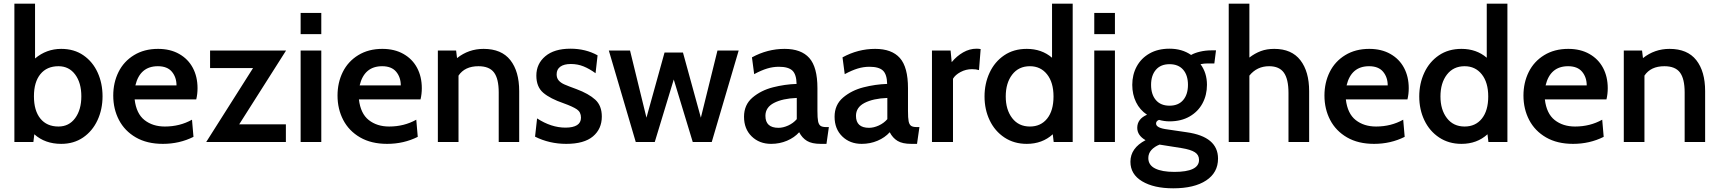

<svg xmlns="http://www.w3.org/2000/svg" viewBox="-20 -770 9320 1041"><path d="M536 -248Q536 -177 508.5 -118Q481 -59 430.5 -24.5Q380 10 312 10Q224 10 166 -42L161 0H58V-750H170V-453Q232 -505 312 -505Q382 -505 432.5 -470Q483 -435 509.5 -376.5Q536 -318 536 -248ZM421 -248Q421 -321 387.5 -366Q354 -411 297 -411Q234 -411 199 -368Q164 -325 164 -248Q164 -170 199 -127Q234 -84 297 -84Q354 -84 387.5 -129.5Q421 -175 421 -248Z M594 -252Q594 -322 622.5 -379.5Q651 -437 706.5 -471Q762 -505 837 -505Q903 -505 951.5 -477.5Q1000 -450 1025.5 -402Q1051 -354 1051 -292Q1051 -260 1044 -231H710Q719 -154 763.5 -119Q808 -84 874 -84Q955 -84 1021 -121L1029 -28Q953 10 863 10Q777 10 716.5 -25Q656 -60 625 -119.5Q594 -179 594 -252ZM937 -307Q937 -351 912 -381Q887 -411 836 -411Q739 -411 714 -307Z M1277 -96H1530V0H1098L1352 -401H1119V-496H1531Z M1610 -700H1722V-585H1610ZM1610 -496H1722V0H1610Z M1810 -252Q1810 -322 1838.5 -379.5Q1867 -437 1922.5 -471Q1978 -505 2053 -505Q2119 -505 2167.5 -477.5Q2216 -450 2241.5 -402Q2267 -354 2267 -292Q2267 -260 2260 -231H1926Q1935 -154 1979.5 -119Q2024 -84 2090 -84Q2171 -84 2237 -121L2245 -28Q2169 10 2079 10Q1993 10 1932.5 -25Q1872 -60 1841 -119.5Q1810 -179 1810 -252ZM2153 -307Q2153 -351 2128 -381Q2103 -411 2052 -411Q1955 -411 1930 -307Z M2354 -496H2453L2458 -455Q2521 -505 2602 -505Q2699 -505 2747 -444Q2795 -383 2795 -276V0H2684V-269Q2684 -343 2658.5 -377Q2633 -411 2574 -411Q2500 -411 2466 -360V0H2354Z M2881 -29 2892 -128Q2969 -78 3046 -78Q3087 -78 3108.5 -91.5Q3130 -105 3130 -132Q3130 -162 3108 -177Q3086 -192 3036 -210Q2963 -235 2925.5 -267Q2888 -299 2888 -360Q2888 -424 2936.5 -465Q2985 -506 3073 -506Q3155 -506 3220 -470L3209 -373Q3176 -397 3144 -410Q3112 -423 3075 -423Q3038 -423 3018 -408.5Q2998 -394 2998 -367Q2998 -347 3009 -334Q3020 -321 3040.5 -312Q3061 -303 3105 -287Q3172 -262 3207.5 -229.5Q3243 -197 3243 -138Q3243 -71 3195 -30.5Q3147 10 3050 10Q2959 10 2881 -29Z M3281 -496H3396L3485 -132L3583 -485H3683L3780 -132L3870 -496H3985L3839 0H3736L3633 -339L3530 0H3427Z M4014 -137Q4014 -202 4060 -241Q4106 -280 4170.5 -296.5Q4235 -313 4299 -315Q4298 -367 4276 -387.5Q4254 -408 4203 -408Q4171 -408 4139.5 -398.5Q4108 -389 4069 -368L4057 -459Q4141 -505 4234 -505Q4324 -505 4368 -455.5Q4412 -406 4412 -292V-169Q4412 -130 4415.5 -112.5Q4419 -95 4428.5 -88Q4438 -81 4460 -81H4474L4461 10H4430Q4382 10 4355.5 -6Q4329 -22 4313 -53Q4287 -24 4247 -7Q4207 10 4161 10Q4097 10 4055.5 -30.5Q4014 -71 4014 -137ZM4300 -124V-239Q4223 -236 4176.5 -212Q4130 -188 4130 -142Q4130 -77 4201 -77Q4226 -77 4253.5 -89.5Q4281 -102 4300 -124Z M4505 -137Q4505 -202 4551 -241Q4597 -280 4661.5 -296.5Q4726 -313 4790 -315Q4789 -367 4767 -387.5Q4745 -408 4694 -408Q4662 -408 4630.5 -398.5Q4599 -389 4560 -368L4548 -459Q4632 -505 4725 -505Q4815 -505 4859 -455.5Q4903 -406 4903 -292V-169Q4903 -130 4906.5 -112.5Q4910 -95 4919.5 -88Q4929 -81 4951 -81H4965L4952 10H4921Q4873 10 4846.5 -6Q4820 -22 4804 -53Q4778 -24 4738 -7Q4698 10 4652 10Q4588 10 4546.5 -30.5Q4505 -71 4505 -137ZM4791 -124V-239Q4714 -236 4667.5 -212Q4621 -188 4621 -142Q4621 -77 4692 -77Q4717 -77 4744.5 -89.5Q4772 -102 4791 -124Z M5033 -496H5134L5140 -433Q5167 -466 5202 -486Q5237 -506 5275 -506Q5285 -506 5297 -504L5288 -390Q5272 -395 5250 -395Q5217 -395 5188 -379.5Q5159 -364 5147 -343V0H5033Z M5796 -750V0H5693L5688 -42Q5631 10 5547 10Q5478 10 5426 -24.5Q5374 -59 5346 -117.5Q5318 -176 5318 -247Q5318 -317 5345.5 -376Q5373 -435 5424.5 -470Q5476 -505 5547 -505Q5628 -505 5684 -457V-750ZM5692 -247Q5692 -323 5657 -367Q5622 -411 5564 -411Q5503 -411 5468 -365.5Q5433 -320 5433 -247Q5433 -175 5468 -129.5Q5503 -84 5564 -84Q5623 -84 5657.5 -127Q5692 -170 5692 -247Z M5913 -700H6025V-585H5913ZM5913 -496H6025V0H5913Z M6109 107Q6109 33 6191 -10Q6146 -36 6146 -77Q6146 -125 6199 -148Q6160 -174 6139.5 -216Q6119 -258 6119 -310Q6119 -365 6143 -409.5Q6167 -454 6212.5 -480Q6258 -506 6321 -506Q6389 -506 6438 -472Q6457 -483 6486.5 -490Q6516 -497 6550 -497H6573L6564 -426H6527Q6508 -426 6489 -422Q6524 -375 6524 -310Q6524 -255 6500 -210Q6476 -165 6430 -138.5Q6384 -112 6321 -112Q6293 -112 6264 -120Q6248 -114 6248 -100Q6248 -88 6263.5 -80Q6279 -72 6312 -68L6414 -53Q6584 -29 6584 90Q6584 166 6519.5 208.5Q6455 251 6341 251Q6236 251 6172.5 213Q6109 175 6109 107ZM6421 -310Q6421 -362 6395 -392Q6369 -422 6321 -422Q6273 -422 6247 -391.5Q6221 -361 6221 -310Q6221 -258 6247 -227.5Q6273 -197 6321 -197Q6369 -197 6395 -227.5Q6421 -258 6421 -310ZM6481 97Q6481 70 6458.5 55.5Q6436 41 6387 33L6267 14Q6239 25 6222.5 43.5Q6206 62 6206 87Q6206 125 6243 143.5Q6280 162 6347 162Q6481 162 6481 97Z M7078 -276V0H6966V-266Q6966 -341 6941 -376Q6916 -411 6861 -411Q6795 -411 6754 -360V0H6642V-750H6754V-458Q6784 -481 6816 -493Q6848 -505 6889 -505Q6983 -505 7030.5 -443.5Q7078 -382 7078 -276Z M7161 -252Q7161 -322 7189.5 -379.5Q7218 -437 7273.5 -471Q7329 -505 7404 -505Q7470 -505 7518.5 -477.5Q7567 -450 7592.5 -402Q7618 -354 7618 -292Q7618 -260 7611 -231H7277Q7286 -154 7330.5 -119Q7375 -84 7441 -84Q7522 -84 7588 -121L7596 -28Q7520 10 7430 10Q7344 10 7283.5 -25Q7223 -60 7192 -119.5Q7161 -179 7161 -252ZM7504 -307Q7504 -351 7479 -381Q7454 -411 7403 -411Q7306 -411 7281 -307Z M8153 -750V0H8050L8045 -42Q7988 10 7904 10Q7835 10 7783 -24.5Q7731 -59 7703 -117.5Q7675 -176 7675 -247Q7675 -317 7702.5 -376Q7730 -435 7781.5 -470Q7833 -505 7904 -505Q7985 -505 8041 -457V-750ZM8049 -247Q8049 -323 8014 -367Q7979 -411 7921 -411Q7860 -411 7825 -365.5Q7790 -320 7790 -247Q7790 -175 7825 -129.5Q7860 -84 7921 -84Q7980 -84 8014.5 -127Q8049 -170 8049 -247Z M8240 -252Q8240 -322 8268.5 -379.5Q8297 -437 8352.5 -471Q8408 -505 8483 -505Q8549 -505 8597.5 -477.5Q8646 -450 8671.5 -402Q8697 -354 8697 -292Q8697 -260 8690 -231H8356Q8365 -154 8409.5 -119Q8454 -84 8520 -84Q8601 -84 8667 -121L8675 -28Q8599 10 8509 10Q8423 10 8362.5 -25Q8302 -60 8271 -119.5Q8240 -179 8240 -252ZM8583 -307Q8583 -351 8558 -381Q8533 -411 8482 -411Q8385 -411 8360 -307Z M8784 -496H8883L8888 -455Q8951 -505 9032 -505Q9129 -505 9177 -444Q9225 -383 9225 -276V0H9114V-269Q9114 -343 9088.5 -377Q9063 -411 9004 -411Q8930 -411 8896 -360V0H8784Z"/></svg>

Font: Cabin SemiBold
Style: Regular
Weight: 600
Designer: Pablo Impallari
Foundry: Pablo Impallari. http://www.impallari.com Igino Marini. http://www.ikern.com
Version: Version 2.001